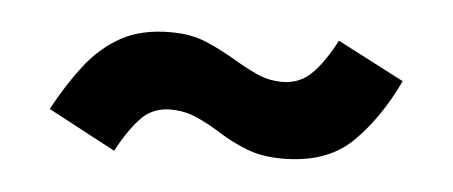

<svg xmlns="http://www.w3.org/2000/svg" viewBox="-29 -459 729 309"><g transform="rotate(5 335.0 -305.0)"><path d="M163 -201 54 -259Q76 -300 100.5 -331.5Q125 -363 157.5 -381Q190 -399 237 -399Q270 -399 294 -389Q318 -379 339 -366.5Q360 -354 380 -344.5Q400 -335 423 -335Q451 -335 470.5 -354.5Q490 -374 508 -409L616 -353Q586 -290 545.5 -251Q505 -212 434 -212Q401 -212 376.5 -221.5Q352 -231 331.5 -244Q311 -257 291 -266Q271 -275 248 -275Q220 -275 201.5 -256.5Q183 -238 163 -201Z"/></g></svg>

Font: Gabarito
Style: Bold
Weight: 700
Designer: Leandro Assis / Alvaro Franca / Felipe Casaprima
Foundry: Naipe Foundry
Version: Version 1.000